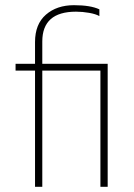

<svg xmlns="http://www.w3.org/2000/svg" viewBox="-20 -720 515 740"><path d="M115 0V-448H40V-474H115V-558Q115 -627 157 -663.5Q199 -700 265 -700Q329 -700 363 -684V-658Q349 -666 323.5 -670.5Q298 -675 273 -675Q143 -675 143 -560V-474H395V0H367V-448H143V0Z"/></svg>

Font: Kanit Thin
Style: Regular
Weight: 250
Designer: Katatrad Team
Foundry: CadsonDemak
Version: Version 2.000; ttfautohint (v1.8.3)